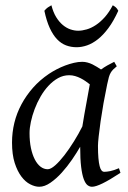

<svg xmlns="http://www.w3.org/2000/svg" viewBox="-20 -693 490 733"><path d="M294.4 -210.4Q297.9 -232.4 302 -256.1Q306.2 -279.8 310.3 -301.8Q314.5 -323.7 317.6 -342Q320.8 -360.4 322.8 -371.1Q315.4 -377 306.6 -383.1Q297.9 -389.2 287.8 -394.3Q277.8 -399.4 266.8 -402.6Q255.9 -405.8 244.1 -405.8Q221.7 -405.8 201.9 -394.8Q182.1 -383.8 165.3 -365.7Q148.4 -347.7 135 -324.5Q121.6 -301.3 112.3 -276.6Q103 -252 97.9 -228Q92.8 -204.1 92.8 -185.1Q92.8 -153.3 98.1 -127.9Q103.5 -102.5 112.8 -84.5Q122.1 -66.4 134.8 -56.6Q147.5 -46.9 162.1 -46.9Q173.8 -46.9 190.7 -61.8Q207.5 -76.7 225.8 -100.3Q244.1 -124 262.2 -153.1Q280.3 -182.1 294.4 -210.4ZM439.9 -33.2Q397.5 -5.4 371.3 7.3Q345.2 20 331.1 20Q322.3 20 314.2 13.9Q306.2 7.8 299.8 -9Q293.5 -25.9 289.8 -55.7Q286.1 -85.4 286.1 -132.8Q273.4 -110.4 255.1 -83.7Q236.8 -57.1 215.8 -33.9Q194.8 -10.7 172.6 4.6Q150.4 20 129.9 20Q113.8 20 95.5 10.7Q77.1 1.5 61.8 -18.8Q46.4 -39.1 36.1 -71Q25.9 -103 25.9 -148.9Q25.9 -187.5 34.9 -224.4Q43.9 -261.2 62 -294.9Q80.1 -328.6 106.2 -358.2Q132.3 -387.7 167 -411.1Q180.2 -419.9 196 -428.2Q211.9 -436.5 228.8 -442.9Q245.6 -449.2 262.2 -453.1Q278.8 -457 293.9 -457Q304.2 -457 314 -454.3Q323.7 -451.7 332.8 -447.3Q341.8 -442.9 350.1 -437.7Q358.4 -432.6 365.7 -427.7Q377 -436 389.6 -443.1Q402.3 -450.2 416 -457L425.8 -439.9Q417.5 -433.1 412.1 -427.7Q406.7 -422.4 402.6 -415.3Q398.4 -408.2 395.5 -397.9Q392.6 -387.7 389.2 -371.1Q381.8 -335.9 375.2 -299.1Q368.7 -262.2 364 -229.5Q359.4 -196.8 356.7 -171.9Q354 -147 354 -136.2Q354 -108.4 355.7 -89.4Q357.4 -70.3 360.4 -58.8Q363.3 -47.4 367.7 -42.2Q372.1 -37.1 377.9 -37.1Q387.7 -37.1 401.1 -39.8Q414.6 -42.5 434.1 -50.8ZM431.6 -651.9Q413.6 -612.3 393.8 -585.7Q374 -559.1 353.5 -543Q333 -526.9 312.5 -519.8Q292 -512.7 272.5 -512.7Q251 -512.7 232.2 -519.8Q213.4 -526.9 197.8 -543.2Q182.1 -559.6 169.9 -586.2Q157.7 -612.8 149.4 -651.9Q156.2 -660.2 162.6 -664.6Q168.9 -668.9 176.3 -672.9Q183.1 -646 194.6 -627.4Q206.1 -608.9 220 -597.4Q233.9 -585.9 249 -580.8Q264.2 -575.7 278.3 -575.7Q293.5 -575.7 311 -580.8Q328.6 -585.9 345.9 -597.4Q363.3 -608.9 379.9 -627.4Q396.5 -646 410.6 -672.9Q417.5 -668.9 422.1 -665Q426.8 -661.1 431.6 -651.9Z"/></svg>

Font: Gentium Plus APac
Style: Italic
Weight: 400
Italic angle: -8°
Designer: J. Victor Gaultney, Annie Olsen, Iska Routamaa, Becca Hirsbrunner
Foundry: SIL International
Version: Version 5.000